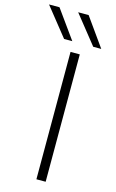

<svg xmlns="http://www.w3.org/2000/svg" viewBox="-202 -1008 643 1063"><g transform="rotate(15 120.0 -476.5)"><path d="M70 -790 -60 -953H0L117 -790ZM237 -790 107 -953H167L283 -790ZM123 0V-730H176V0Z"/></g></svg>

Font: Mplus 1p Light
Style: Regular
Weight: 300
Version: Version 1.061